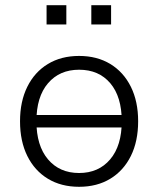

<svg xmlns="http://www.w3.org/2000/svg" viewBox="-20 -710 608 738"><path d="M284 8Q215 8 164 -23Q113 -54 85 -110.5Q57 -167 57 -244Q57 -320 85 -376.5Q113 -433 164 -464Q215 -495 284 -495Q353 -495 404 -464Q455 -433 483 -376.5Q511 -320 511 -244Q511 -167 483 -110.5Q455 -54 404 -23Q353 8 284 8ZM284 -45Q359 -45 403.5 -97.5Q448 -150 448 -244Q448 -338 404 -390Q360 -442 284 -442Q209 -442 164.5 -390Q120 -338 120 -244Q120 -150 164.5 -97.5Q209 -45 284 -45ZM92 -220V-268H476V-220ZM331 -616V-690H407V-616ZM159 -616V-690H235V-616Z"/></svg>

Font: Nunito Sans 11pt Light
Style: Regular
Weight: 300
Version: Version 3.101;gftools[0.9.27]